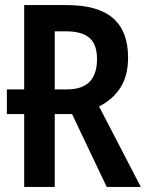

<svg xmlns="http://www.w3.org/2000/svg" viewBox="-20 -734 579 754"><path d="M242 -714Q365 -714 424 -662.5Q483 -611 483 -508Q483 -437 453 -390Q423 -343 369 -316L533 0H399L263 -286H195V0H75V-286H7V-383H75V-714ZM239 -611H195V-383H244Q361 -383 361 -502Q361 -560 331 -585.5Q301 -611 239 -611Z"/></svg>

Font: Noto Sans Condensed SemiBold
Style: Regular
Weight: 600
Width: 3
Designer: Monotype Design Team
Foundry: Monotype Imaging Inc.
Version: Version 2.013; ttfautohint (v1.8.4.7-5d5b)